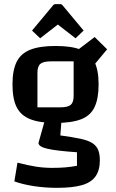

<svg xmlns="http://www.w3.org/2000/svg" viewBox="-20 -736 556 923"><path d="M247 -145Q171 -145 125.5 -163Q80 -181 60 -221Q40 -261 40 -330Q40 -398 60 -438.5Q80 -479 125.5 -497Q171 -515 247 -515Q324 -515 369 -497Q414 -479 434 -439Q454 -399 454 -330Q454 -262 434.5 -221Q415 -180 369.5 -162.5Q324 -145 247 -145ZM160 -220H270Q306 -220 320 -232Q334 -244 334 -275V-441H224Q188 -441 174 -429Q160 -417 160 -386ZM460 35Q460 82 439.5 111.5Q419 141 374 154Q329 167 254 167Q198 167 144.5 159Q91 151 49 136L64 46Q114 59 152.5 65Q191 71 231 71Q268 71 295.5 68.5Q323 66 350 61V-4Q250 -11 207.5 -21Q165 -31 165 -49L197 -163L276 -162L270 -85Q329 -77 366.5 -69Q404 -61 424 -48Q444 -35 452 -15Q460 5 460 35ZM415 -403 346 -490 435 -558 495 -499ZM173 -552 134 -589 234 -709Q239 -716 246 -716H270Q277 -716 282 -709L382 -589L343 -552L258 -618Z"/></svg>

Font: Changa Medium
Style: Regular
Weight: 500
Designer: Eduardo Rodriguez Tunni
Foundry: Eduardo Rodriguez Tunni
Version: Version 3.003